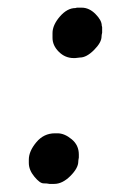

<svg xmlns="http://www.w3.org/2000/svg" viewBox="-20 -463 307 491"><path d="M239.7 -369.6Q239.7 -354.5 220.5 -335.2Q201.2 -315.9 184.6 -315.9L172.4 -314.5H168.5Q146.5 -314.5 130.4 -330.6Q114.3 -346.7 114.3 -366.2V-378.4Q114.3 -398.9 133.1 -420.7Q151.9 -442.4 172.9 -442.4L176.8 -443.4H189Q208 -443.4 224.1 -427.2Q240.2 -411.1 240.2 -397.5L241.2 -393.6V-379.4Q239.7 -373.5 239.7 -369.6ZM180.2 -49.8Q180.2 -33.2 159.9 -12.9Q139.6 7.3 118.7 7.3H106.4Q100.6 5.9 91.3 5.9Q82 5.9 67.9 -11.2Q53.7 -28.3 53.7 -46.4V-54.7Q53.7 -76.2 72.8 -99.1Q91.8 -122.1 120.6 -122.1H127Q145 -122.1 163.3 -106.9Q181.6 -91.8 181.6 -67.9V-60.1Q180.2 -52.7 180.2 -49.8Z"/></svg>

Font: Averia Serif Libre
Style: Italic
Weight: 400
Italic angle: -7.90001°
Version: Version 1.002